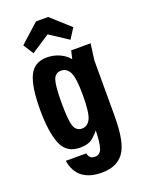

<svg xmlns="http://www.w3.org/2000/svg" viewBox="-176 -853 840 1124"><g transform="rotate(-20 244.5 -291.0)"><path d="M258.4 191Q351.2 191 395.5 130.2Q439.8 69.4 439.8 -93.4V-441.8L453.4 -543.4H332.4L320.4 -492.6Q298.4 -520.4 261.6 -536.9Q224.8 -553.4 183 -553.4Q105.4 -553.4 73.8 -487.9Q42.2 -422.4 42.2 -277.8Q42.2 -142.4 72.3 -66.2Q102.4 10 187.6 10Q242.4 10 270.8 -15.7Q299.2 -41.4 307.2 -54.6Q305.6 23.4 294.1 56.5Q282.6 89.6 251.6 89.6Q233.8 89.6 223.7 81.5Q213.6 73.4 208.8 53.6H81.4Q93.2 123.8 137.9 157.4Q182.6 191 258.4 191ZM235.8 -452Q271 -452 289 -416.3Q307 -380.6 307 -272.2Q307 -163.8 289 -127.6Q271 -91.4 235.8 -91.4Q200.4 -91.4 187.3 -128.1Q174.2 -164.8 174.2 -275.8Q174.2 -378.2 186.4 -415.1Q198.6 -452 235.8 -452ZM196.8 -773.2 78.8 -666.8 119.4 -603 234.6 -678.6 349.8 -603 390.4 -666.8 272.4 -773.2Z"/></g></svg>

Font: Secuela Light
Style: Regular
Weight: 300
Designer: Fernando Haro
Foundry: deFharo
Version: Version 1.708